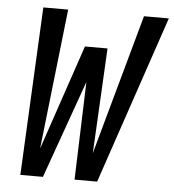

<svg xmlns="http://www.w3.org/2000/svg" viewBox="-50 -716 691 762"><g transform="rotate(5 296.0 -335.0)"><path d="M59 0 92 -670H191L128 -111L270 -530H360L338 -111L493 -670H592L365 0H275L288 -390L149 0Z"/></g></svg>

Font: Lode Dark
Style: Bold Italic
Weight: 700
Italic angle: -11°
Monospace: yes
Designer: Belleve Invis
Foundry: Belleve Invis
Version: Version 29.2.0; ttfautohint (v1.8.3)